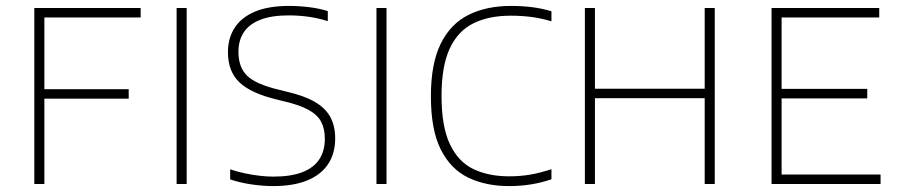

<svg xmlns="http://www.w3.org/2000/svg" viewBox="-20 -622 3032 649"><path d="M96 0V-595H455.5V-563H130V0ZM124.5 -288.5V-320.5H415V-288.5Z M577 0V-595H611V0Z M903 7Q869.5 7 831.2 1.5Q793 -4 758 -15.5V-49.5Q784 -41 809.2 -35.8Q834.5 -30.5 858.5 -27.8Q882.5 -25 904.5 -25Q963 -25 1001.5 -39.8Q1040 -54.5 1059 -83Q1078 -111.5 1078 -153Q1078 -187.5 1065.2 -211Q1052.5 -234.5 1022.2 -251Q992 -267.5 940 -279.5L916 -285.5Q828.5 -306.5 789.5 -343.5Q750.5 -380.5 750.5 -445.5Q750.5 -493 773.2 -528.2Q796 -563.5 842 -582.8Q888 -602 956.5 -602Q990 -602 1024.8 -597.8Q1059.5 -593.5 1088 -584.5V-550.5Q1055 -561 1022 -565.5Q989 -570 956 -570Q898.5 -570 860.8 -555.5Q823 -541 804.5 -513.5Q786 -486 786 -447Q786 -394 815.8 -365.5Q845.5 -337 923.5 -318.5L947.5 -312.5Q1007 -299 1043.5 -278Q1080 -257 1096.5 -226.5Q1113 -196 1113 -154Q1113 -103.5 1089.2 -67.5Q1065.5 -31.5 1018.8 -12.2Q972 7 903 7Z M1252.5 0V-595H1286.5V0Z M1700.5 7Q1622.5 7 1563 -21.5Q1503.5 -50 1470 -116.5Q1436.5 -183 1436.5 -297Q1436.5 -406.5 1469.5 -473.8Q1502.5 -541 1563.2 -571.5Q1624 -602 1707.5 -602Q1744 -602 1778.2 -597.8Q1812.5 -593.5 1844 -584V-550Q1809 -560.5 1775.2 -564.8Q1741.5 -569 1706.5 -569Q1632 -569 1579.8 -543Q1527.5 -517 1500 -457.5Q1472.5 -398 1472.5 -298Q1472.5 -194 1500.8 -134.5Q1529 -75 1580.2 -50.5Q1631.5 -26 1701 -26Q1737.5 -26 1770.8 -31.5Q1804 -37 1844 -50V-16Q1812 -5 1776.5 1Q1741 7 1700.5 7Z M1957 0V-595H1991V-322H2362V-595H2396V0H2362V-290H1991V0Z M2588 0V-595H2952V-563H2622V-32H2956.5V0ZM2612 -289.5V-321.5H2911.5V-289.5Z"/></svg>

Font: Encode Sans SC Thin
Style: Regular
Weight: 250
Designer: Multiple Designers
Foundry: Impallari Type
Version: Version 3.002